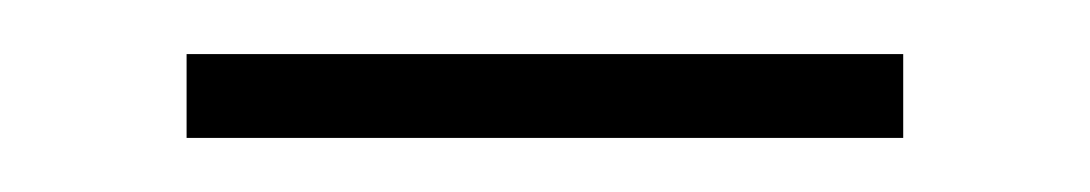

<svg xmlns="http://www.w3.org/2000/svg" viewBox="-20 -576 403 71"><path d="M49 -525V-556H314V-525Z"/></svg>

Font: Ysabeau SC ExtraLight
Style: Regular
Weight: 250
Designer: Christian Thalmann (Catharsis Fonts)
Version: Version 2.001;gftools[0.9.30]; featfreeze: smcp